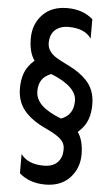

<svg xmlns="http://www.w3.org/2000/svg" viewBox="-64 -677 589 1078"><g transform="rotate(5 230.0 -138.0)"><path d="M416 -478Q377.9 -532.2 287.6 -532.2Q240.7 -532.2 211.9 -506.8Q183.6 -481.4 183.6 -432.6Q183.6 -383.8 239.7 -350.6Q255.4 -341.3 312.5 -312.7Q369.6 -284.2 407.2 -245.1Q455.1 -195.8 457.5 -118.2Q459 -64.9 443.8 -23.9Q428.7 17.1 389.6 50.3Q421.9 96.7 421.9 174.8Q421.9 252.9 371.6 306.6Q321.3 360.8 232.7 360.8Q144 360.8 86.4 310.1V201.7Q126 255.9 215.3 255.9Q288.1 255.9 311.5 200.2Q319.3 181.6 319.1 150.9Q318.8 120.1 294.4 97.7Q270 74.7 204.3 44.4Q138.7 14.2 98.6 -27.3Q46.9 -80.1 44.9 -157.7Q43.5 -210.9 58.8 -252.2Q74.2 -293.5 113.3 -326.7Q81.1 -371.1 81.1 -450.2Q81.1 -529.3 131.3 -583Q181.6 -636.7 270.3 -637Q358.9 -637.2 416 -586.9ZM289.1 -16.1Q358.9 -41 358.9 -121.6Q358.9 -202.1 213.4 -260.3Q143.6 -235.4 143.6 -158.7Q143.6 -114.3 178.7 -79.8Q213.9 -45.4 289.1 -16.1Z"/></g></svg>

Font: Keraleeyam
Style: Regular
Weight: 400
Designer: Hussain K. H.
Foundry: Swathanthra Malayalam Computing(SMC) http://smc.org.in
Version: Version 3.0.0+20221109